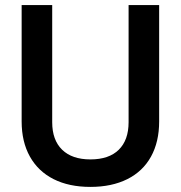

<svg xmlns="http://www.w3.org/2000/svg" viewBox="-20 -720 711 754"><path d="M335 14Q251 14 190.5 -16.5Q130 -47 97.5 -105Q65 -163 65 -243V-700H185V-240Q185 -170 224 -132Q263 -94 335 -94Q408 -94 446.5 -132Q485 -170 485 -240V-700H605V-243Q605 -163 573 -105Q541 -47 480 -16.5Q419 14 335 14Z"/></svg>

Font: Space Grotesk SemiBold
Style: Regular
Weight: 600
Designer: Florian Karsten
Foundry: Florian Karsten
Version: Version 2.000